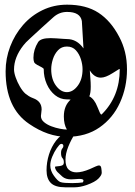

<svg xmlns="http://www.w3.org/2000/svg" viewBox="-20 -573 577 821"><path d="M266 12Q185 12 105 -43Q4 -111 4 -268Q4 -323 23.5 -374Q43 -425 78 -465.5Q113 -506 161.5 -529.5Q210 -553 267 -553Q348 -553 401 -518.5Q454 -484 490 -415Q506 -385 514.5 -350.5Q523 -316 523 -276Q523 -200 493 -134Q463 -68 405.5 -28Q348 12 266 12ZM266 -19Q253 -41 253 -75Q253 -121 282 -147Q277 -148 273 -148Q269 -148 266 -148Q238 -148 215.5 -166Q193 -184 180 -213.5Q167 -243 167 -277Q167 -281 158 -285.5Q149 -290 139 -295.5Q129 -301 126 -307Q123 -315 123 -326Q123 -361 143 -393Q154 -410 196 -410Q206 -410 220.5 -409Q235 -408 248.5 -407Q262 -406 266 -406Q309 -406 337 -366Q335 -395 333.5 -424.5Q332 -454 330 -483Q323 -522 267 -522Q234 -522 209 -500Q184 -478 159 -455Q129 -427 108.5 -408.5Q88 -390 80 -379Q40 -328 40 -276Q40 -262 47 -242Q54 -222 65 -203Q76 -184 88 -173Q94 -168 102.5 -162.5Q111 -157 122 -153Q158 -140 158 -105Q158 -100 156.5 -90.5Q155 -81 155 -77Q155 -62 168 -51Q181 -40 199.5 -33Q218 -26 236.5 -22.5Q255 -19 266 -19ZM266 -179Q292 -179 312.5 -206.5Q333 -234 333 -277Q333 -297 326 -319.5Q319 -342 304.5 -358Q290 -374 266 -374Q243 -374 228 -358Q213 -342 206 -319.5Q199 -297 199 -277Q199 -234 219.5 -206.5Q240 -179 266 -179ZM413 -83Q414 -83 416 -85Q492 -161 492 -276Q492 -278 490 -278Q490 -278 461 -260Q431 -241 411 -241Q383 -241 364 -272Q365 -255 366.5 -237.5Q368 -220 368 -203Q368 -175 362 -161Q383 -150 396 -117Q409 -83 413 -83ZM260 228Q216 228 197.5 209.5Q179 191 179 155Q179 121 189.5 87.5Q200 54 220 28Q240 2 270 -8Q273 -10 276.5 -10Q280 -10 283 -10Q294 -10 303 -5Q284 24 272 54Q260 84 260 110Q260 139 273 151.5Q286 164 307 164Q331 164 364 150Q381 142 389.5 138.5Q398 135 399 135Q411 132 413 145Q415 158 415 166Q415 176 401 190.5Q387 205 351 218Q322 228 297.5 228Q273 228 260 228ZM289 210Q303 210 315.5 209Q328 208 334 207Q337 202 337 199Q337 192 319 192Q312 192 303 193Q294 194 284 194Q260 194 246.5 182Q233 170 225 162Q218 154 216 146.5Q214 139 218 139Q223 139 235.5 137Q248 135 251 130Q253 126 253 121Q253 109 247 103Q241 97 241 81Q241 68 247 61Q251 57 251 51Q251 46 247.5 43.5Q244 41 239 43Q234 45 223 60.5Q212 76 203.5 96.5Q195 117 195 134Q195 157 210.5 178.5Q226 200 237 205Q244 208 258.5 209Q273 210 289 210Z"/></svg>

Font: Moo Lah Lah
Style: Regular
Weight: 400
Designer: Robert E. Leuschke
Foundry: Robert E. Leuschke
Version: Version 1.010; ttfautohint (v1.8.3)